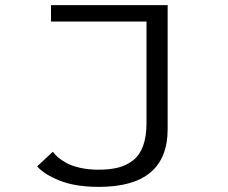

<svg xmlns="http://www.w3.org/2000/svg" viewBox="-20 -720 890 749"><path d="M634 -700V-216.5Q634 9 366 9Q273 9 212 -15.8Q151 -40.5 125 -71L186 -128Q193.5 -117.5 205.5 -107Q217.5 -96.5 238.2 -84.8Q259 -73 292 -65.5Q325 -58 364.5 -58Q409 -58 441.8 -66.5Q474.5 -75 500 -95.2Q525.5 -115.5 538.5 -151.8Q551.5 -188 551.5 -240V-636H179V-700Z"/></svg>

Font: League Mono Wide Light
Style: Regular
Weight: 300
Width: 8
Designer: Tyler Finck
Foundry: The League of Moveable Type / Tyler Finck
Version: Version 2.210